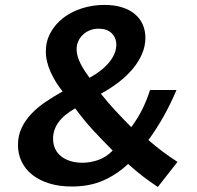

<svg xmlns="http://www.w3.org/2000/svg" viewBox="-20 -745 796 777"><path d="M568.4 -591.8Q568.4 -558.6 554.9 -527.1Q541.5 -495.6 517.6 -466.8Q493.7 -438 460.4 -412.4Q427.2 -386.7 388.2 -365.7Q402.8 -347.2 417.2 -330.6Q431.6 -314 446.5 -297.9Q461.4 -281.7 477.3 -265.1Q493.2 -248.5 511.2 -230.5Q539.6 -269 556.9 -304.7Q574.2 -340.3 587.4 -380.9H694.3Q670.9 -325.2 642.3 -274.4Q613.8 -223.6 580.6 -178.2Q610.4 -152.3 638.2 -131.6Q666 -110.8 698.2 -89.8L618.7 11.7Q586.9 -9.3 557.1 -32.2Q527.3 -55.2 498.5 -81.5Q452.1 -38.1 397 -14.2Q341.8 9.8 271 9.8Q219.2 9.8 178.7 -2.9Q138.2 -15.6 110.1 -38.1Q82 -60.5 67.4 -91.3Q52.7 -122.1 52.7 -158.2Q52.7 -196.3 67.6 -227.5Q82.5 -258.8 107.4 -284.9Q132.3 -311 165 -333Q197.8 -355 233.4 -375Q218.8 -393.1 206.5 -412.8Q194.3 -432.6 185.1 -453.1Q175.8 -473.6 170.7 -494.6Q165.5 -515.6 165.5 -537.1Q165.5 -578.1 184.6 -612.8Q203.6 -647.5 235.8 -672.4Q268.1 -697.3 311.3 -711.2Q354.5 -725.1 402.8 -725.1Q442.4 -725.1 473.1 -715.6Q503.9 -706.1 525.1 -688.5Q546.4 -670.9 557.4 -646.2Q568.4 -621.6 568.4 -591.8ZM436 -135.7Q415.5 -156.7 396.2 -176.3Q377 -195.8 358.4 -216.1Q339.8 -236.3 321.5 -258.5Q303.2 -280.8 284.2 -306.6Q238.3 -280.3 216.6 -250Q194.8 -219.7 194.8 -184.1Q194.8 -160.6 203.4 -142.6Q211.9 -124.5 227.8 -112.1Q243.7 -99.6 265.6 -93Q287.6 -86.4 314 -86.4Q345.2 -86.4 377.2 -97.4Q409.2 -108.4 436 -135.7ZM290 -545.4Q290 -530.8 294.7 -515.6Q299.3 -500.5 306.9 -485.6Q314.5 -470.7 323.7 -456.8Q333 -442.9 342.3 -430.2Q366.7 -443.4 386.7 -459Q406.7 -474.6 420.9 -491.7Q435.1 -508.8 442.9 -527.1Q450.7 -545.4 450.7 -563.5Q450.7 -592.8 431.6 -610.8Q412.6 -628.9 379.4 -628.9Q359.9 -628.9 343.5 -622.3Q327.1 -615.7 315.2 -604.2Q303.2 -592.8 296.6 -577.6Q290 -562.5 290 -545.4Z"/></svg>

Font: Proza Libre
Style: SemiBold Italic
Weight: 600
Designer: Jasper de Waard
Foundry: Jasper de Waard
Version: Version 1.000; ttfautohint (v1.4.1.8-43bc)